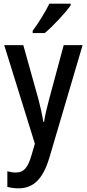

<svg xmlns="http://www.w3.org/2000/svg" viewBox="-20 -786 473 1046"><path d="M365 -757V-766H249C227 -721 193 -666 158 -618V-606H224C268 -643 338 -717 365 -757ZM3 -540 170 -3 153 55C133 126 111 154 65 154C50 154 33 151 20 147V232C38 237 57 240 80 240C165 240 215 186 249 73L430 -540H327L247 -243C235 -198 225 -156 220 -122H216C210 -162 200 -203 190 -243L107 -540Z"/></svg>

Font: Noto Sans Arabic Cond Med
Style: Regular
Weight: 500
Width: 3
Designer: Monotype Design Team, Nadine Chahine, Nizar Qandah and Khaled Hosny
Foundry: Monotype Imaging Inc.
Version: Version 2.012